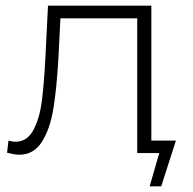

<svg xmlns="http://www.w3.org/2000/svg" viewBox="-20 -542 682 680"><path d="M603 -44H516V-522H150L141 -342C137.7 -276.7 133.3 -223.7 128 -183C122.7 -142.3 112.7 -108.3 98 -81C83.3 -53.7 62 -40 34 -40C28.7 -40 20.7 -41.3 10 -44L5 -1C23.7 3.7 38 6 48 6C82 6 108.7 -9 128 -39C147.3 -69 161 -108.3 169 -157C177 -205.7 183 -266 187 -338L194 -477H466V0H544L510 118H551Z"/></svg>

Font: Montserrat Custom ExtraLight
Style: Regular
Weight: 300
Designer: Julieta Ulanovsky
Foundry: Julieta Ulanovsky
Version: Version 7.200